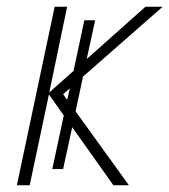

<svg xmlns="http://www.w3.org/2000/svg" viewBox="-20 -549 502 569"><path d="M30 0 142 -529H179L126 -275L198 -339L230 -489H262L237 -374L411 -529H462L226 -322L204 -219L362 0H316L194 -172L167 -48H135L169 -207L125 -269L68 0ZM167 -270 179 -253 187 -287Z"/></svg>

Font: Noto Sans Disp ExtLt
Style: Italic
Weight: 200
Italic angle: -12°
Designer: Monotype Design Team
Foundry: Monotype Imaging Inc.
Version: Version 2.000;GOOG;noto-source:20170915:90ef993387c0